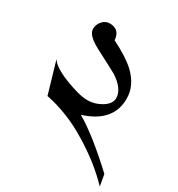

<svg xmlns="http://www.w3.org/2000/svg" viewBox="-174 -762 897 965"><g transform="rotate(30 274.0 -279.5)"><path d="M547.9 87.9Q502.9 41 451.2 0.5Q399.4 -40 340.8 -75.2Q281.2 -112.3 217.3 -137.7Q153.3 -163.1 92.8 -174.8L39.1 -358.4Q60.5 -323.2 141.6 -291Q181.6 -275.4 215.8 -266.1Q250 -256.8 276.4 -256.8Q316.4 -256.8 352.5 -277.3Q396.5 -301.8 397.5 -336.9Q397.5 -391.6 324.2 -438.5Q292 -456.1 258.3 -473.6Q224.6 -491.2 192.4 -507.8Q122.1 -545.9 122.1 -581.1Q122.1 -607.4 139.6 -627.4Q157.2 -647.5 182.6 -647.5Q240.2 -647.5 245.1 -585.9Q335 -541 378.9 -500Q444.3 -438.5 444.3 -361.3Q444.3 -226.6 285.2 -176.8Q335.9 -147.5 398.9 -97.7Q461.9 -47.9 536.1 21.5Z"/></g></svg>

Font: Podda
Style: Regular
Weight: 400
Designer: Md. Tanbin Islam Siyam
Foundry: Tanbin Islam Siyam
Version: Version 0.258